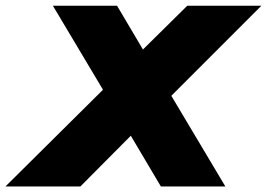

<svg xmlns="http://www.w3.org/2000/svg" viewBox="-85 -670 960 690"><path d="M-65.3 0H204L385.1 -182.2L493.1 0H724.8L530.7 -325.7L854.5 -649.5H588.1L428.7 -492.1L335.6 -649.5H105L285.1 -347.5Z"/></svg>

Font: Calandify
Style: Semi Bold Italic
Weight: 700
Italic angle: -12°
Designer: Larry Fischer
Foundry: Larry Fischer
Version: Version 1.0; ttfautohint (v1.8.4.7-5d5b)